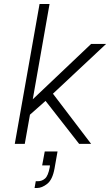

<svg xmlns="http://www.w3.org/2000/svg" viewBox="-20 -720 551 961"><path d="M436 -500H511L245 -251L436 0H376L208 -215L130 -146L104 0H54L178 -700H228L144 -223ZM204 38H268L253 123Q243 179 216.5 200Q190 221 165 221H153L159 187H170Q190 187 205.5 173.5Q221 160 229 117L230 108H191Z"/></svg>

Font: Overused Grotesk Light
Style: Italic
Weight: 300
Italic angle: -10°
Version: Version 0.003